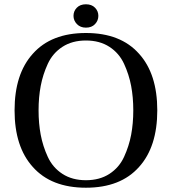

<svg xmlns="http://www.w3.org/2000/svg" viewBox="-20 -861 802 896"><path d="M170 -460Q160 -407 160 -346Q160 -285 170 -232Q180 -179 203 -129Q226 -79 271.5 -49.5Q317 -20 381 -20Q445 -20 490.5 -49.5Q536 -79 559 -129Q582 -179 592 -232Q602 -285 602 -346Q602 -407 592 -460Q582 -513 559 -563Q536 -613 490.5 -642.5Q445 -672 381 -672Q317 -672 271.5 -642.5Q226 -613 203 -563Q180 -513 170 -460ZM133 -610Q219 -707 381 -707Q543 -707 629 -610Q714 -516 714 -346Q714 -176 629 -82Q543 15 381 15Q219 15 133 -82Q48 -176 48 -346Q48 -516 133 -610ZM381 -732Q355 -732 339 -748.5Q323 -765 323 -787Q323 -809 338.5 -825Q354 -841 381 -841Q408 -841 423.5 -825Q439 -809 439 -787Q439 -765 423.5 -748.5Q408 -732 381 -732Z"/></svg>

Font: Heuristica
Style: Regular
Weight: 400
Version: Version 1.0.1 ; ttfautohint (v1.4.1)